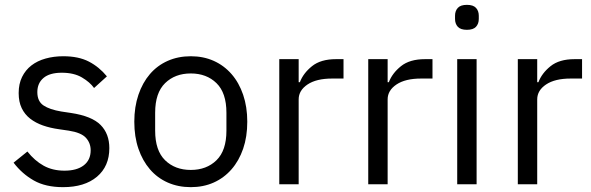

<svg xmlns="http://www.w3.org/2000/svg" viewBox="-20 -760 2438 792"><path d="M240 12Q168 12 119.5 -15.5Q71 -43 36 -89L93 -135Q123 -97 160 -76.5Q197 -56 246 -56Q297 -56 325.5 -78Q354 -100 354 -140Q354 -170 334.5 -191.5Q315 -213 264 -221L223 -227Q187 -232 157 -242.5Q127 -253 104.5 -270.5Q82 -288 69.5 -314Q57 -340 57 -376Q57 -414 71 -442.5Q85 -471 109.5 -490Q134 -509 168 -518.5Q202 -528 241 -528Q304 -528 346.5 -506Q389 -484 421 -445L368 -397Q351 -421 318 -440.5Q285 -460 235 -460Q185 -460 159.5 -438.5Q134 -417 134 -380Q134 -342 159.5 -325Q185 -308 233 -300L273 -294Q359 -281 395 -244.5Q431 -208 431 -149Q431 -74 380 -31Q329 12 240 12Z M767 12Q715 12 672 -7Q629 -26 598.5 -61.5Q568 -97 551 -146.5Q534 -196 534 -258Q534 -319 551 -369Q568 -419 598.5 -454.5Q629 -490 672 -509Q715 -528 767 -528Q819 -528 861.5 -509Q904 -490 935 -454.5Q966 -419 983 -369Q1000 -319 1000 -258Q1000 -196 983 -146.5Q966 -97 935 -61.5Q904 -26 861.5 -7Q819 12 767 12ZM767 -59Q832 -59 873 -99Q914 -139 914 -221V-295Q914 -377 873 -417Q832 -457 767 -457Q702 -457 661 -417Q620 -377 620 -295V-221Q620 -139 661 -99Q702 -59 767 -59Z M1132 0V-516H1212V-421H1217Q1231 -458 1267 -487Q1303 -516 1366 -516H1397V-436H1350Q1285 -436 1248.5 -411.5Q1212 -387 1212 -350V0Z M1499 0V-516H1579V-421H1584Q1598 -458 1634 -487Q1670 -516 1733 -516H1764V-436H1717Q1652 -436 1615.5 -411.5Q1579 -387 1579 -350V0Z M1906 -637Q1880 -637 1868.5 -649.5Q1857 -662 1857 -682V-695Q1857 -715 1868.5 -727.5Q1880 -740 1906 -740Q1932 -740 1943.5 -727.5Q1955 -715 1955 -695V-682Q1955 -662 1943.5 -649.5Q1932 -637 1906 -637ZM1866 -516H1946V0H1866Z M2116 0V-516H2196V-421H2201Q2215 -458 2251 -487Q2287 -516 2350 -516H2381V-436H2334Q2269 -436 2232.5 -411.5Q2196 -387 2196 -350V0Z"/></svg>

Font: IBM Plex Sans Thai
Style: Regular
Weight: 400
Designer: Mike Abbink, Paul van der Laan, Pieter van Rosmalen, Ben Mitchell, Mark Frömberg
Foundry: Bold Monday
Version: Version 1.2